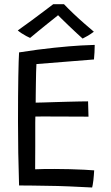

<svg xmlns="http://www.w3.org/2000/svg" viewBox="-20 -870 518 896"><path d="M410 5Q354 2 301.8 -0.2Q249.5 -2.5 193 -3Q164 -3.5 131.2 -4Q98.5 -4.5 69 -4.5Q66.5 -81.5 65.2 -157.2Q64 -233 64 -301.5Q64 -430 65.5 -513Q67 -596 69 -625.5Q157.5 -639.5 232.5 -647.2Q307.5 -655 358 -657.8Q408.5 -660.5 422 -660.5Q422 -641.5 421 -626.2Q420 -611 418.5 -592.5L150 -571Q149 -558 148.5 -533.5Q148 -509 147.5 -480.8Q147 -452.5 146.8 -428Q146.5 -403.5 146.5 -391Q158 -391 181.8 -391.8Q205.5 -392.5 235.5 -393.5Q265.5 -394.5 296 -395.2Q326.5 -396 351.8 -396.5Q377 -397 391 -397L393 -325.5Q385.5 -325.5 361.8 -325.8Q338 -326 306 -326Q274 -326 241 -326.2Q208 -326.5 182 -326.5Q156 -326.5 145 -326Q144.5 -319 144.5 -297.2Q144.5 -275.5 144.5 -245.8Q144.5 -216 144.5 -184.5Q144.5 -153 144.2 -125.2Q144 -97.5 144 -80Q156.5 -81 184.2 -81.2Q212 -81.5 235.5 -81.5Q270.5 -81.5 306.2 -80.5Q342 -79.5 372.2 -78Q402.5 -76.5 419.5 -75Q419 -65 418 -52.8Q417 -40.5 415.8 -29Q414.5 -17.5 412.8 -8.2Q411 1 410 5ZM278.5 -850.5Q297.5 -830.5 323 -806.2Q348.5 -782 374 -759.8Q399.5 -737.5 418 -722Q404 -711.5 390.5 -703.5Q377 -695.5 365.5 -690Q354 -700 337 -716Q320 -732 301.5 -749.5Q283 -767 268.2 -781.8Q253.5 -796.5 246.5 -803.5H256.5Q252.5 -800 236.8 -787.5Q221 -775 199.8 -758Q178.5 -741 157.2 -723.5Q136 -706 120.5 -693Q114 -695.5 102.5 -701.8Q91 -708 80 -715.2Q69 -722.5 63 -728Q92 -748.5 127 -774.2Q162 -800 190.2 -821.5Q218.5 -843 228.5 -850.5Q233.5 -850.5 243 -850.5Q252.5 -850.5 262.2 -850.5Q272 -850.5 278.5 -850.5Z"/></svg>

Font: Grandstander Thin Light
Style: Regular
Weight: 300
Version: Version 1.200